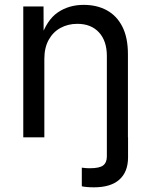

<svg xmlns="http://www.w3.org/2000/svg" viewBox="-20 -573 631 801"><path d="M321.3 204.1V126.5Q329.6 127.9 339.6 128.4Q349.6 128.9 354.5 128.9Q395.5 128.9 410.6 116.9Q425.8 105 425.8 79.6V0H514.2V83.5Q514.2 144 478 176.3Q441.9 208.5 372.1 208.5Q356.4 208.5 342.5 207.3Q328.6 206.1 321.3 204.1ZM165 -327.1V0H77.1V-545.9H161.6L162.1 -413.6H149.9Q174.8 -489.3 220.9 -521Q267.1 -552.7 329.1 -552.7Q384.3 -552.7 425.8 -530Q467.3 -507.3 490.5 -461.7Q513.7 -416 513.7 -346.7V0H425.8V-339.4Q425.8 -402.3 392.8 -438Q359.9 -473.6 302.7 -473.6Q263.7 -473.6 232.4 -456.5Q201.2 -439.5 183.1 -406.7Q165 -374 165 -327.1Z"/></svg>

Font: Inter Variable
Style: Regular
Weight: 400
Designer: Rasmus Andersson
Foundry: rsms
Version: Version 4.001;git-9221beed3